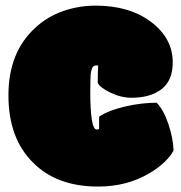

<svg xmlns="http://www.w3.org/2000/svg" viewBox="-20 -666 659 699"><path d="M332 -194.3Q308.6 -194.3 308.6 -334.5Q308.6 -393.1 311.8 -406.2Q314.9 -419.4 319.1 -423.6Q323.2 -427.7 330.6 -427.7H334Q336.4 -427.7 337.4 -427.2Q335.9 -404.3 335.9 -364.3Q343.3 -347.7 381.8 -328.9Q420.4 -310.1 458.5 -310.1Q527.8 -310.1 568.4 -341.6Q608.9 -373 608.9 -439Q608.9 -526.4 530.3 -585.9Q451.7 -645.5 328.6 -645.5Q265.6 -645.5 208.5 -625.2Q151.4 -605 108.4 -564.9Q10.7 -475.6 10.7 -319.1Q10.7 -162.6 100.1 -74.2Q186.5 13.2 336.9 13.2Q441.9 13.2 522.9 -34.7Q555.7 -53.7 578.9 -76.2Q602.1 -98.6 611.8 -118.2Q610.8 -160.6 593.5 -213.1Q576.2 -265.6 550.3 -292Q493.7 -292 433.8 -277.8Q374 -263.7 340.8 -241.2V-196.8Q336.9 -194.3 332 -194.3Z"/></svg>

Font: Friends & Family
Style: Regular
Weight: 400
Designer: Sarang Kulkarni, Maithili Shingre, Noopur Datye
Foundry: Ek Type
Version: Version 1.000;hotconv 1.0.117;makeotfexe 2.5.65602